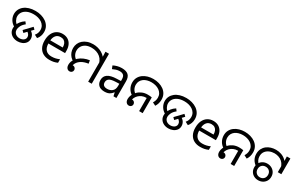

<svg xmlns="http://www.w3.org/2000/svg" viewBox="207 -2154 5609 3652"><g transform="rotate(30 3011.5 -328.0)"><path d="M168 -196Q102 -231 67 -289.5Q32 -348 32 -414Q32 -467 54.5 -513Q77 -559 120 -593.5Q163 -628 224.5 -647Q286 -666 364 -666Q428 -666 488.5 -649Q549 -632 597 -598.5Q645 -565 673.5 -514.5Q702 -464 702 -396Q702 -348 686.5 -306.5Q671 -265 642 -232L574 -268Q598 -295 610 -326.5Q622 -358 622 -395Q622 -445 600.5 -482Q579 -519 543 -543.5Q507 -568 461 -580.5Q415 -593 365 -593Q279 -593 222 -566.5Q165 -540 136.5 -497.5Q108 -455 108 -406Q108 -361 131.5 -318.5Q155 -276 195 -253L168 -196ZM149 -170Q149 -207 163 -246.5Q177 -286 208 -325Q239 -364 291 -398L326 -352Q271 -308 248 -261.5Q225 -215 225 -177Q225 -141 242.5 -115Q260 -89 289 -75Q318 -61 353 -61Q384 -61 412 -71.5Q440 -82 458 -103.5Q476 -125 476 -156Q476 -187 456 -214.5Q436 -242 393 -263L444 -310Q500 -282 524 -241.5Q548 -201 548 -157Q548 -104 519.5 -67Q491 -30 445.5 -11Q400 8 348 8Q293 8 247.5 -13.5Q202 -35 175.5 -75Q149 -115 149 -170ZM327 -227 479 -386 520 -345 368 -186Z M1026 -546Q1095 -546 1144.5 -516Q1194 -486 1220.5 -431.5Q1247 -377 1247 -304V-251H880Q882 -160 926.5 -112.5Q971 -65 1051 -65Q1102 -65 1141.5 -74.5Q1181 -84 1223 -102V-25Q1182 -7 1142 1.5Q1102 10 1047 10Q971 10 912.5 -21Q854 -52 821.5 -113.5Q789 -175 789 -264Q789 -352 818.5 -415Q848 -478 901.5 -512Q955 -546 1026 -546ZM1025 -474Q962 -474 925.5 -433.5Q889 -393 882 -321H1155Q1155 -367 1141 -401Q1127 -435 1098.5 -454.5Q1070 -474 1025 -474Z M1468 -186Q1424 -209 1393 -243.5Q1362 -278 1346 -321Q1330 -364 1330 -412Q1330 -465 1350 -511Q1370 -557 1409 -591.5Q1448 -626 1503.5 -646Q1559 -666 1629 -666Q1680 -666 1729.5 -653.5Q1779 -641 1822.5 -616Q1866 -591 1899.5 -552.5Q1933 -514 1952 -463Q1971 -412 1971 -347L1909 -344Q1909 -404 1887.5 -450.5Q1866 -497 1828.5 -528.5Q1791 -560 1742 -576.5Q1693 -593 1638 -593Q1561 -593 1510.5 -566.5Q1460 -540 1435 -497Q1410 -454 1410 -404Q1410 -355 1433 -312Q1456 -269 1499 -243L1468 -186ZM1899 -471 1903 -511 1899 -658H1977V0H1899ZM1490 8Q1468 8 1450 -4Q1432 -16 1421.5 -38.5Q1411 -61 1411 -91Q1411 -143 1435 -189.5Q1459 -236 1502 -273.5Q1545 -311 1602 -335.5Q1659 -360 1724 -369L1735 -301Q1648 -288 1592 -255Q1536 -222 1509.5 -177.5Q1483 -133 1483 -84Q1483 -70 1489.5 -56Q1496 -42 1504 -30L1425 -64Q1425 -93 1443.5 -108.5Q1462 -124 1489 -124Q1511 -124 1526.5 -114.5Q1542 -105 1550.5 -89.5Q1559 -74 1559 -57Q1559 -29 1539.5 -10.5Q1520 8 1490 8Z M2327 -545Q2425 -545 2472 -502Q2519 -459 2519 -365V0H2455L2438 -76H2434Q2411 -47 2386.5 -27.5Q2362 -8 2330.5 1Q2299 10 2254 10Q2206 10 2167.5 -7Q2129 -24 2107 -59.5Q2085 -95 2085 -149Q2085 -229 2148 -272.5Q2211 -316 2342 -320L2433 -323V-355Q2433 -422 2404 -448Q2375 -474 2322 -474Q2280 -474 2242 -461.5Q2204 -449 2171 -433L2144 -499Q2179 -518 2227 -531.5Q2275 -545 2327 -545ZM2353 -259Q2253 -255 2214.5 -227Q2176 -199 2176 -148Q2176 -103 2203.5 -82Q2231 -61 2274 -61Q2342 -61 2387 -98.5Q2432 -136 2432 -214V-262Z M2767 -182Q2702 -217 2667 -277.5Q2632 -338 2632 -409Q2632 -472 2658 -520Q2684 -568 2728.5 -600.5Q2773 -633 2830 -649.5Q2887 -666 2950 -666Q3015 -666 3074.5 -649Q3134 -632 3180 -598.5Q3226 -565 3252.5 -515.5Q3279 -466 3279 -401Q3279 -355 3267 -315Q3255 -275 3232 -241L3163 -276Q3180 -302 3190 -333Q3200 -364 3200 -399Q3200 -447 3179 -483.5Q3158 -520 3122.5 -544.5Q3087 -569 3042 -581Q2997 -593 2949 -593Q2901 -593 2858 -581Q2815 -569 2782.5 -545Q2750 -521 2731 -485.5Q2712 -450 2712 -404Q2712 -355 2735 -312Q2758 -269 2801 -243L2767 -182ZM2792 8Q2770 8 2752 -4Q2734 -16 2723.5 -38.5Q2713 -61 2713 -92Q2713 -136 2733 -182Q2753 -228 2790.5 -267Q2828 -306 2882.5 -330Q2937 -354 3006 -354Q3028 -354 3052.5 -352Q3077 -350 3096 -346V0H3018V-310L3063 -283Q3048 -286 3034.5 -287Q3021 -288 3009 -288Q2959 -288 2917.5 -270Q2876 -252 2846.5 -222.5Q2817 -193 2801 -156.5Q2785 -120 2785 -84Q2785 -69 2792 -56.5Q2799 -44 2807 -33L2749 -96Q2751 -106 2757.5 -112Q2764 -118 2773 -121Q2782 -124 2791 -124Q2813 -124 2828.5 -114.5Q2844 -105 2852.5 -89.5Q2861 -74 2861 -57Q2861 -38 2852 -23.5Q2843 -9 2827.5 -0.5Q2812 8 2792 8Z M3480 -196Q3414 -231 3379 -289.5Q3344 -348 3344 -414Q3344 -467 3366.5 -513Q3389 -559 3432 -593.5Q3475 -628 3536.5 -647Q3598 -666 3676 -666Q3740 -666 3800.5 -649Q3861 -632 3909 -598.5Q3957 -565 3985.5 -514.5Q4014 -464 4014 -396Q4014 -348 3998.5 -306.5Q3983 -265 3954 -232L3886 -268Q3910 -295 3922 -326.5Q3934 -358 3934 -395Q3934 -445 3912.5 -482Q3891 -519 3855 -543.5Q3819 -568 3773 -580.5Q3727 -593 3677 -593Q3591 -593 3534 -566.5Q3477 -540 3448.5 -497.5Q3420 -455 3420 -406Q3420 -361 3443.5 -318.5Q3467 -276 3507 -253L3480 -196ZM3461 -170Q3461 -207 3475 -246.5Q3489 -286 3520 -325Q3551 -364 3603 -398L3638 -352Q3583 -308 3560 -261.5Q3537 -215 3537 -177Q3537 -141 3554.5 -115Q3572 -89 3601 -75Q3630 -61 3665 -61Q3696 -61 3724 -71.5Q3752 -82 3770 -103.5Q3788 -125 3788 -156Q3788 -187 3768 -214.5Q3748 -242 3705 -263L3756 -310Q3812 -282 3836 -241.5Q3860 -201 3860 -157Q3860 -104 3831.5 -67Q3803 -30 3757.5 -11Q3712 8 3660 8Q3605 8 3559.5 -13.5Q3514 -35 3487.5 -75Q3461 -115 3461 -170ZM3639 -227 3791 -386 3832 -345 3680 -186Z M4338 -546Q4407 -546 4456.5 -516Q4506 -486 4532.5 -431.5Q4559 -377 4559 -304V-251H4192Q4194 -160 4238.5 -112.5Q4283 -65 4363 -65Q4414 -65 4453.5 -74.5Q4493 -84 4535 -102V-25Q4494 -7 4454 1.5Q4414 10 4359 10Q4283 10 4224.5 -21Q4166 -52 4133.5 -113.5Q4101 -175 4101 -264Q4101 -352 4130.5 -415Q4160 -478 4213.5 -512Q4267 -546 4338 -546ZM4337 -474Q4274 -474 4237.5 -433.5Q4201 -393 4194 -321H4467Q4467 -367 4453 -401Q4439 -435 4410.5 -454.5Q4382 -474 4337 -474Z M4777 -182Q4712 -217 4677 -277.5Q4642 -338 4642 -409Q4642 -472 4668 -520Q4694 -568 4738.5 -600.5Q4783 -633 4840 -649.5Q4897 -666 4960 -666Q5025 -666 5084.5 -649Q5144 -632 5190 -598.5Q5236 -565 5262.5 -515.5Q5289 -466 5289 -401Q5289 -355 5277 -315Q5265 -275 5242 -241L5173 -276Q5190 -302 5200 -333Q5210 -364 5210 -399Q5210 -447 5189 -483.5Q5168 -520 5132.5 -544.5Q5097 -569 5052 -581Q5007 -593 4959 -593Q4911 -593 4868 -581Q4825 -569 4792.5 -545Q4760 -521 4741 -485.5Q4722 -450 4722 -404Q4722 -355 4745 -312Q4768 -269 4811 -243L4777 -182ZM4802 8Q4780 8 4762 -4Q4744 -16 4733.5 -38.5Q4723 -61 4723 -92Q4723 -136 4743 -182Q4763 -228 4800.5 -267Q4838 -306 4892.5 -330Q4947 -354 5016 -354Q5038 -354 5062.5 -352Q5087 -350 5106 -346V0H5028V-310L5073 -283Q5058 -286 5044.5 -287Q5031 -288 5019 -288Q4969 -288 4927.5 -270Q4886 -252 4856.5 -222.5Q4827 -193 4811 -156.5Q4795 -120 4795 -84Q4795 -69 4802 -56.5Q4809 -44 4817 -33L4759 -96Q4761 -106 4767.5 -112Q4774 -118 4783 -121Q4792 -124 4801 -124Q4823 -124 4838.5 -114.5Q4854 -105 4862.5 -89.5Q4871 -74 4871 -57Q4871 -38 4862 -23.5Q4853 -9 4837.5 -0.5Q4822 8 4802 8Z M5475 -198Q5414 -238 5384 -292.5Q5354 -347 5354 -412Q5354 -475 5378 -522.5Q5402 -570 5442.5 -602Q5483 -634 5535.5 -650Q5588 -666 5645 -666Q5706 -666 5761.5 -646.5Q5817 -627 5860.5 -587.5Q5904 -548 5929 -488.5Q5954 -429 5954 -348H5897Q5897 -410 5877 -456Q5857 -502 5822.5 -532.5Q5788 -563 5744 -578Q5700 -593 5652 -593Q5594 -593 5543.5 -571.5Q5493 -550 5461.5 -508Q5430 -466 5430 -404Q5430 -358 5449.5 -319.5Q5469 -281 5503 -254L5475 -198ZM5883 -475 5887 -513 5883 -658H5961V-313H5883ZM5633 8Q5581 8 5539 -14.5Q5497 -37 5472.5 -78Q5448 -119 5448 -174Q5448 -229 5472.5 -269.5Q5497 -310 5539 -332.5Q5581 -355 5633 -355Q5685 -355 5727.5 -332.5Q5770 -310 5795.5 -269.5Q5821 -229 5821 -174Q5821 -119 5795.5 -78Q5770 -37 5727.5 -14.5Q5685 8 5633 8ZM5634 -57Q5684 -57 5716.5 -89Q5749 -121 5749 -174Q5749 -226 5716.5 -257.5Q5684 -289 5634 -289Q5584 -289 5552 -257.5Q5520 -226 5520 -174Q5520 -122 5552.5 -89.5Q5585 -57 5634 -57Z"/></g></svg>

Font: loriya25
Style: Book
Weight: 400
Designer: Jelle Bosma - Monotype Design Team
Foundry: Monotype Imaging Inc.
Version: Version 2.003